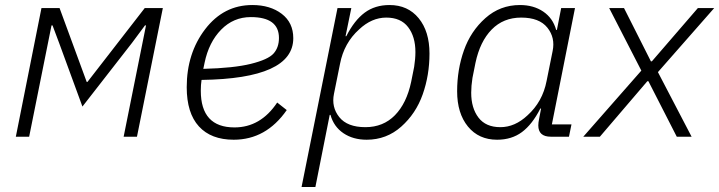

<svg xmlns="http://www.w3.org/2000/svg" viewBox="-20 -544 2862 764"><path d="M43 0 145 -512H217L325 -218H328L556 -512H628L525 0H472L561 -443H557L505 -373L308 -120L216 -371L189 -443H185L96 0Z M910 12Q820 12 771.5 -41Q723 -94 723 -197Q723 -332 796.5 -428Q870 -524 984 -524Q1055 -524 1101 -489Q1147 -454 1147 -392Q1147 -231 782 -226Q779 -207 779 -183Q779 -37 913 -37Q1017 -37 1083 -136L1121 -106Q1039 12 910 12ZM978 -476Q909 -476 860 -426Q811 -376 794 -294L789 -270Q910 -273 978.5 -290Q1047 -307 1068.5 -331Q1090 -355 1090 -393Q1090 -476 978 -476Z M1180 200 1323 -512H1378L1355 -400H1358Q1390 -463 1431 -493.5Q1472 -524 1530 -524Q1603 -524 1646 -471.5Q1689 -419 1689 -331Q1689 -245 1662 -168.5Q1635 -92 1576.5 -40Q1518 12 1439 12Q1385 12 1346.5 -14Q1308 -40 1295 -87H1292L1235 200ZM1434 -38Q1505 -38 1551.5 -85.5Q1598 -133 1616 -218L1628 -278Q1633 -310 1633 -337Q1633 -398 1604 -436Q1575 -474 1517 -474Q1459 -474 1409 -427Q1349 -373 1333 -290L1309 -171Q1298 -118 1330 -78Q1362 -38 1434 -38Z M2244 0H2172Q2122 0 2122 -45Q2122 -56 2125 -70L2133 -112H2130Q2098 -49 2057 -18.5Q2016 12 1958 12Q1885 12 1842 -40.5Q1799 -93 1799 -181Q1799 -267 1826 -343.5Q1853 -420 1911.5 -472Q1970 -524 2049 -524Q2103 -524 2141.5 -498Q2180 -472 2193 -425H2196L2213 -512H2268L2176 -49H2254ZM2079 -85Q2139 -139 2155 -222L2179 -341Q2190 -394 2158 -434Q2126 -474 2054 -474Q1983 -474 1936.5 -426.5Q1890 -379 1872 -294L1860 -234Q1855 -202 1855 -175Q1855 -114 1884 -76Q1913 -38 1971 -38Q2029 -38 2079 -85Z M2367 0H2301L2532 -263L2404 -512H2463L2570 -300H2574L2757 -512H2822L2598 -257L2732 0H2673L2560 -221H2556Z"/></svg>

Font: IBM Plex Sans Light
Style: Italic
Weight: 300
Italic angle: -11.31°
Designer: Mike Abbink, Paul van der Laan, Pieter van Rosmalen
Foundry: Bold Monday
Version: Version 3.0